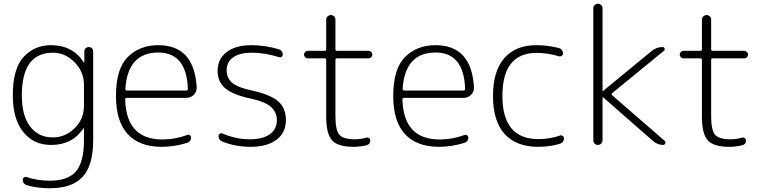

<svg xmlns="http://www.w3.org/2000/svg" viewBox="-20 -770 4072 1020"><path d="M261 -490Q96 -490 96 -263Q96 -156 140 -98Q184 -40 261 -40Q327 -40 376.5 -89Q426 -138 426 -207V-320Q426 -389 376 -439.5Q326 -490 261 -490ZM251 0Q158 0 103 -69.5Q48 -139 48 -263Q48 -405 105.5 -467.5Q163 -530 251 -530Q366 -530 425 -439Q425 -437 427 -437Q428 -437 428 -438V-497Q428 -507 435 -513.5Q442 -520 452 -520Q462 -520 468.5 -513.5Q475 -507 475 -497V-25Q475 108 419.5 169Q364 230 245 230Q178 230 123 214Q101 207 101 185Q101 177 108 172.5Q115 168 123 171Q179 190 245 190Q341 190 383.5 140.5Q426 91 426 -23V-88Q426 -89 425 -89Q423 -89 423 -88Q365 0 251 0Z M821 -491Q659 -491 646 -299Q646 -289 655 -289H969Q978 -289 978 -299Q971 -491 821 -491ZM840 10Q720 10 658 -58Q596 -126 596 -260Q596 -405 659 -467.5Q722 -530 821 -530Q1012 -530 1025 -306Q1026 -283 1009.5 -266.5Q993 -250 969 -250H653Q645 -250 645 -241Q651 -29 843 -29Q910 -29 975 -53Q982 -56 988.5 -51.5Q995 -47 995 -39Q995 -18 974 -11Q905 10 840 10Z M1309 -247Q1216 -267 1176 -301.5Q1136 -336 1136 -393Q1136 -456 1183.5 -493Q1231 -530 1316 -530Q1389 -530 1462 -508Q1482 -501 1482 -480Q1482 -472 1476 -468Q1470 -464 1463 -466Q1388 -490 1319 -490Q1254 -490 1219 -465.5Q1184 -441 1184 -397Q1184 -357 1212 -331.5Q1240 -306 1315 -290Q1416 -268 1457.5 -232Q1499 -196 1499 -132Q1499 -66 1449.5 -28Q1400 10 1311 10Q1231 10 1161 -18Q1141 -26 1141 -48Q1141 -55 1147.5 -59.5Q1154 -64 1161 -61Q1233 -30 1307 -30Q1376 -30 1413.5 -57Q1451 -84 1451 -132Q1451 -172 1421.5 -200.5Q1392 -229 1309 -247Z M1615 -460Q1607 -460 1601 -466Q1595 -472 1595 -480Q1595 -488 1601 -494Q1607 -500 1615 -500H1705Q1713 -500 1713 -508V-666Q1713 -676 1720.5 -683Q1728 -690 1738 -690Q1748 -690 1755 -683Q1762 -676 1762 -666V-508Q1762 -500 1770 -500H1938Q1946 -500 1952 -494Q1958 -488 1958 -480Q1958 -472 1952 -466Q1946 -460 1938 -460H1770Q1762 -460 1762 -451V-153Q1762 -77 1783.5 -53.5Q1805 -30 1865 -30Q1897 -30 1927 -39Q1934 -41 1940.5 -36.5Q1947 -32 1947 -24Q1947 -3 1926 2Q1892 10 1858 10Q1775 10 1744 -24.5Q1713 -59 1713 -150V-451Q1713 -460 1705 -460Z M2294 -491Q2132 -491 2119 -299Q2119 -289 2128 -289H2442Q2451 -289 2451 -299Q2444 -491 2294 -491ZM2313 10Q2193 10 2131 -58Q2069 -126 2069 -260Q2069 -405 2132 -467.5Q2195 -530 2294 -530Q2485 -530 2498 -306Q2499 -283 2482.5 -266.5Q2466 -250 2442 -250H2126Q2118 -250 2118 -241Q2124 -29 2316 -29Q2383 -29 2448 -53Q2455 -56 2461.5 -51.5Q2468 -47 2468 -39Q2468 -18 2447 -11Q2378 10 2313 10Z M2839 10Q2723 10 2661 -58Q2599 -126 2599 -260Q2599 -392 2659 -461Q2719 -530 2829 -530Q2888 -530 2948 -515Q2958 -513 2964.5 -504.5Q2971 -496 2971 -486Q2971 -478 2964 -473.5Q2957 -469 2949 -471Q2890 -489 2831 -489Q2649 -489 2649 -260Q2649 -31 2841 -31Q2901 -31 2955 -50Q2962 -53 2969 -48Q2976 -43 2976 -35Q2976 -13 2954 -6Q2899 10 2839 10Z M3132 -24V-726Q3132 -736 3139 -743Q3146 -750 3156 -750Q3166 -750 3173.5 -743Q3181 -736 3181 -726V-287Q3181 -286 3182 -286H3183L3443 -500Q3468 -520 3500 -520Q3508 -520 3510.5 -512.5Q3513 -505 3507 -500L3232 -275Q3227 -270 3232 -264L3512 -21Q3517 -16 3514 -8Q3511 0 3504 0Q3473 0 3449 -21L3183 -254H3182Q3181 -254 3181 -253V-24Q3181 -14 3173.5 -7Q3166 0 3156 0Q3146 0 3139 -7Q3132 -14 3132 -24Z M3611 -460Q3603 -460 3597 -466Q3591 -472 3591 -480Q3591 -488 3597 -494Q3603 -500 3611 -500H3701Q3709 -500 3709 -508V-666Q3709 -676 3716.5 -683Q3724 -690 3734 -690Q3744 -690 3751 -683Q3758 -676 3758 -666V-508Q3758 -500 3766 -500H3934Q3942 -500 3948 -494Q3954 -488 3954 -480Q3954 -472 3948 -466Q3942 -460 3934 -460H3766Q3758 -460 3758 -451V-153Q3758 -77 3779.5 -53.5Q3801 -30 3861 -30Q3893 -30 3923 -39Q3930 -41 3936.5 -36.5Q3943 -32 3943 -24Q3943 -3 3922 2Q3888 10 3854 10Q3771 10 3740 -24.5Q3709 -59 3709 -150V-451Q3709 -460 3701 -460Z"/></svg>

Font: Rounded Mplus 1c Light
Style: Regular
Weight: 300
Version: Version 1.059.20150529